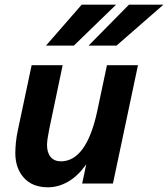

<svg xmlns="http://www.w3.org/2000/svg" viewBox="-20 -781 715 817"><path d="M460.6 0H329.6L362.9 -156.8L390.2 -182Q374.2 -119.2 341.8 -74.9Q309.4 -30.5 268.5 -7.2Q227.6 16 183.9 16Q117.9 16 81.6 -24.6Q45.2 -65.1 45.2 -129.7Q45.2 -151 47.8 -176.5Q50.5 -201.9 56.8 -230.8L114.6 -503.5H246.6L189.4 -230.8Q180.1 -185.5 180.1 -163.6Q180.1 -131.3 195.7 -112.9Q211.3 -94.5 239 -94.5Q293.7 -94.5 332.5 -148.6Q371.2 -202.7 393.7 -307.9L435.1 -503.5H567.1ZM175.8 -587 327.5 -761H473.8L294.4 -587ZM357 -587 528.6 -761H675.3L475.9 -587Z"/></svg>

Font: Wix Madefor Text
Style: Italic
Weight: 400
Italic angle: -12°
Designer: Dalton Maag Ltd
Foundry: Dalton Maag Ltd
Version: Version 3.100